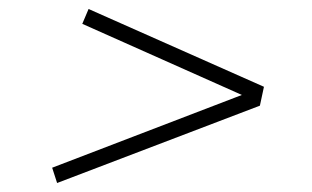

<svg xmlns="http://www.w3.org/2000/svg" viewBox="-20 -583 694 427"><path d="M531 -366 163 -530 177 -563 567 -390 558 -348 107 -176 96 -210 534 -378Z"/></svg>

Font: Savate ExtraLight
Style: Italic
Weight: 200
Italic angle: -11°
Designer: Max Esnée
Foundry: Plomb Type
Version: Version 2.000